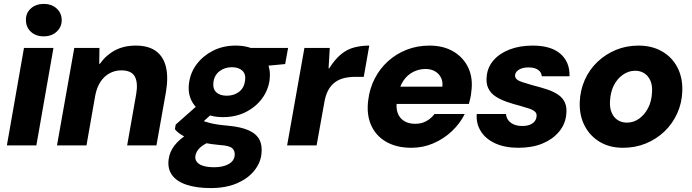

<svg xmlns="http://www.w3.org/2000/svg" viewBox="-20 -740 3522 977"><path d="M15 0 102 -496H252L165 0ZM202 -555Q162 -555 137 -578.5Q112 -602 112 -638Q111 -673 136.5 -696.5Q162 -720 203 -720Q243 -720 268.5 -696.5Q294 -673 294 -637Q294 -603 268.5 -579Q243 -555 202 -555Z M270 0 358 -496H486L485 -415H488Q519 -459 564.5 -483.5Q610 -508 671 -508Q735 -508 773 -480.5Q811 -453 824 -401Q837 -349 825 -275L776 0H627L673 -261Q683 -319 666 -350.5Q649 -382 597 -382Q565 -382 537.5 -367Q510 -352 491.5 -324Q473 -296 465 -256L420 0Z M1052 217Q981 217 930.5 200.5Q880 184 856 151.5Q832 119 838 72Q843 32 868.5 -0.5Q894 -33 937 -59Q980 -85 1038 -103L1072 -27Q1026 -13 1001.5 8Q977 29 974 55Q972 73 983.5 86Q995 99 1017.5 105Q1040 111 1070 111Q1113 111 1141.5 96Q1170 81 1174 53Q1177 29 1162.5 15Q1148 1 1099 -2Q1053 -6 1015 -14Q977 -22 948.5 -32.5Q920 -43 900 -56Q880 -69 870 -83L874 -106L1004 -221L1089 -189L946 -59L1003 -129Q1012 -125 1022.5 -121.5Q1033 -118 1048.5 -114Q1064 -110 1087 -106.5Q1110 -103 1144 -100Q1207 -94 1246 -76.5Q1285 -59 1300.5 -28.5Q1316 2 1310 46Q1305 90 1273 129.5Q1241 169 1185 193Q1129 217 1052 217ZM1115 -144Q1054 -144 1013 -167.5Q972 -191 953.5 -230Q935 -269 942 -318Q949 -371 981 -413.5Q1013 -456 1064 -482Q1115 -508 1179 -508Q1240 -508 1281 -484.5Q1322 -461 1340 -422Q1358 -383 1352 -334Q1345 -281 1313 -238Q1281 -195 1230 -169.5Q1179 -144 1115 -144ZM1134 -253Q1170 -253 1196 -272.5Q1222 -292 1227 -329Q1232 -363 1213 -380.5Q1194 -398 1160 -398Q1124 -398 1097.5 -378Q1071 -358 1066 -322Q1062 -287 1081 -270Q1100 -253 1134 -253ZM1242 -396 1237 -496H1446L1431 -414Z M1441 0 1529 -496H1658L1652 -392H1655Q1684 -438 1715 -463.5Q1746 -489 1782 -498.5Q1818 -508 1859 -508L1831 -349H1789Q1757 -349 1730.5 -342.5Q1704 -336 1683.5 -320.5Q1663 -305 1649.5 -279.5Q1636 -254 1630 -217L1591 0Z M2074 12Q1998 12 1945 -18.5Q1892 -49 1868 -104Q1844 -159 1854 -232Q1861 -290 1887 -340.5Q1913 -391 1954.5 -428.5Q1996 -466 2049.5 -487Q2103 -508 2165 -508Q2237 -508 2288 -477.5Q2339 -447 2363.5 -394Q2388 -341 2378 -271Q2377 -257 2373.5 -241.5Q2370 -226 2366 -211H1955L1971 -299H2231Q2234 -326 2223.5 -346Q2213 -366 2193 -377.5Q2173 -389 2145 -389Q2113 -389 2083.5 -374.5Q2054 -360 2033.5 -330.5Q2013 -301 2005 -255L2000 -226Q1994 -192 2003.5 -165.5Q2013 -139 2036 -124.5Q2059 -110 2093 -110Q2125 -110 2150 -124Q2175 -138 2191 -160H2345Q2321 -112 2280 -73Q2239 -34 2186 -11Q2133 12 2074 12Z M2618 12Q2549 12 2500 -10.5Q2451 -33 2426.5 -72.5Q2402 -112 2406 -160H2555Q2556 -143 2565.5 -129.5Q2575 -116 2593 -107.5Q2611 -99 2637 -99Q2660 -99 2675.5 -105Q2691 -111 2700 -122Q2709 -133 2710 -146Q2713 -162 2702.5 -171.5Q2692 -181 2672.5 -187.5Q2653 -194 2625 -202Q2593 -210 2561 -221Q2529 -232 2503.5 -248Q2478 -264 2465 -290Q2452 -316 2457 -355Q2462 -400 2492.5 -434.5Q2523 -469 2574 -488.5Q2625 -508 2691 -508Q2784 -508 2832 -466Q2880 -424 2878 -352H2737Q2735 -373 2717.5 -385Q2700 -397 2669 -397Q2640 -397 2621.5 -386Q2603 -375 2601 -358Q2600 -345 2609.5 -336.5Q2619 -328 2639.5 -321.5Q2660 -315 2691 -306Q2731 -296 2764 -285Q2797 -274 2820.5 -258Q2844 -242 2855 -217Q2866 -192 2861 -154Q2856 -107 2824 -69Q2792 -31 2740 -9.5Q2688 12 2618 12Z M3150 12Q3082 12 3032 -18Q2982 -48 2955 -100Q2928 -152 2930 -219Q2932 -280 2955.5 -333Q2979 -386 3020 -425Q3061 -464 3114 -486Q3167 -508 3229 -508Q3297 -508 3348 -479Q3399 -450 3426.5 -398Q3454 -346 3452 -277Q3450 -216 3426 -163Q3402 -110 3361 -71Q3320 -32 3266.5 -10Q3213 12 3150 12ZM3170 -116Q3204 -116 3232 -136Q3260 -156 3278 -190.5Q3296 -225 3298 -272Q3300 -307 3289 -331Q3278 -355 3258 -367.5Q3238 -380 3212 -380Q3179 -380 3150 -360Q3121 -340 3103.5 -305.5Q3086 -271 3084 -224Q3082 -190 3093 -165.5Q3104 -141 3124 -128.5Q3144 -116 3170 -116Z"/></svg>

Font: DM Sans 36pt Black
Style: Italic
Weight: 900
Italic angle: -10°
Designer: Colophon Foundry, Jonny Pinhorn
Foundry: Colophon Foundry
Version: Version 4.004;gftools[0.9.30]